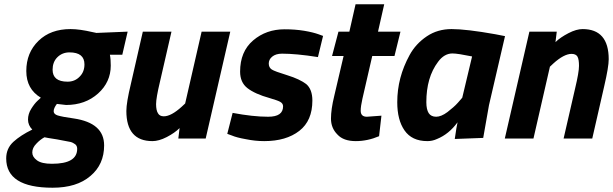

<svg xmlns="http://www.w3.org/2000/svg" viewBox="-20 -648 2867 898"><path d="M226 230C301 230 360 212 403 175C446 139 467 91 467 32C467 32 467 32 467 32C467 -38 420 -80 325 -94C325 -94 325 -94 325 -94C288 -99 263 -104 250 -108C237 -112 231 -119 231 -128C231 -137 236 -149 246 -162C246 -162 289 -157 289 -157C289 -157 289 -157 289 -157C349 -157 399 -175 439 -211C478 -246 498 -290 498 -341C498 -341 498 -341 498 -341C498 -360 497 -377 494 -392C494 -392 552 -392 552 -392C552 -392 577 -500 577 -500C577 -500 431 -494 431 -494C431 -494 412 -498 412 -498C412 -498 412 -498 412 -498C373 -507 339 -512 310 -512C310 -512 310 -512 310 -512C248 -512 198 -494 160 -457C122 -420 103 -373 103 -316C103 -259 126 -218 171 -191C171 -191 156 -177 156 -177C156 -177 156 -177 156 -177C146 -168 136 -155 126 -139C116 -123 111 -106 111 -89C111 -71 118 -55 131 -42C131 -42 131 -42 131 -42C94 -24 65 -5 43 15C20 36 9 62 9 93C9 93 9 93 9 93C9 184 81 230 226 230C226 230 226 230 226 230ZM188 -6C188 -6 188 -6 188 -6C193 -5 212 -1 247 4C281 10 302 14 310 16C318 18 325 22 332 27C338 32 341 39 341 48C341 48 341 48 341 48C341 95 302 118 223 118C223 118 223 118 223 118C191 118 168 113 153 102C138 91 131 79 131 65C131 51 137 37 150 24C162 11 175 1 188 -6ZM296 -266C249 -266 226 -285 226 -322C226 -322 226 -322 226 -322C226 -345 233 -365 248 -380C263 -395 282 -403 305 -403C305 -403 305 -403 305 -403C352 -403 375 -384 375 -347C375 -347 375 -347 375 -347C375 -324 368 -305 353 -290C338 -274 319 -266 296 -266C296 -266 296 -266 296 -266Z M693 12C712 12 735 6 760 -7C785 -20 805 -34 820 -49C820 -49 814 0 814 0C814 0 942 0 942 0C942 0 1057 -500 1057 -500C1057 -500 923 -500 923 -500C923 -500 846 -164 846 -164C846 -164 830 -149 830 -149C830 -149 830 -149 830 -149C797 -119 769 -104 746 -104C746 -104 746 -104 746 -104C733 -104 724 -109 719 -118C713 -127 710 -142 710 -161C710 -180 716 -215 728 -265C728 -265 782 -500 782 -500C782 -500 648 -500 648 -500C648 -500 592 -255 592 -255C592 -255 592 -255 592 -255C578 -197 571 -155 571 -129C571 -129 571 -129 571 -129C571 -35 612 12 693 12C693 12 693 12 693 12Z M1299 -397C1342 -397 1398 -392 1467 -381C1467 -381 1491 -480 1491 -480C1491 -480 1469 -488 1469 -488C1469 -488 1469 -488 1469 -488C1455 -493 1433 -499 1403 -504C1373 -509 1342 -511 1311 -511C1311 -511 1311 -511 1311 -511C1254 -511 1205 -494 1164 -459C1123 -424 1103 -375 1103 -313C1103 -313 1103 -313 1103 -313C1103 -280 1114 -254 1137 -236C1160 -218 1195 -202 1242 -189C1242 -189 1242 -189 1242 -189C1265 -182 1281 -177 1290 -172C1299 -167 1304 -160 1304 -151C1304 -151 1304 -151 1304 -151C1304 -118 1281 -102 1234 -102C1187 -102 1132 -108 1068 -120C1068 -120 1043 -22 1043 -22C1043 -22 1065 -14 1065 -14C1065 -14 1065 -14 1065 -14C1079 -8 1101 -2 1130 3C1159 9 1187 12 1216 12C1216 12 1216 12 1216 12C1284 12 1339 -4 1380 -36C1421 -68 1441 -115 1441 -178C1441 -178 1441 -178 1441 -178C1441 -213 1431 -239 1412 -255C1392 -270 1363 -284 1324 -296C1285 -308 1260 -317 1251 -323C1242 -329 1237 -338 1237 -351C1237 -363 1242 -374 1253 -383C1264 -392 1279 -397 1299 -397C1299 -397 1299 -397 1299 -397Z M1667 -130C1667 -145 1670 -163 1675 -186C1675 -186 1721 -386 1721 -386C1721 -386 1825 -386 1825 -386C1825 -386 1853 -500 1853 -500C1853 -500 1748 -500 1748 -500C1748 -500 1777 -628 1777 -628C1777 -628 1643 -628 1643 -628C1643 -628 1614 -500 1614 -500C1614 -500 1563 -500 1563 -500C1563 -500 1533 -386 1533 -386C1533 -386 1587 -386 1587 -386C1587 -386 1543 -198 1543 -198C1543 -198 1543 -198 1543 -198C1533 -157 1528 -122 1528 -93C1528 -64 1538 -39 1558 -19C1577 2 1606 12 1644 12C1681 12 1718 4 1753 -11C1753 -11 1764 -107 1764 -107C1764 -107 1696 -102 1696 -102C1696 -102 1696 -102 1696 -102C1677 -102 1667 -111 1667 -130C1667 -130 1667 -130 1667 -130Z M1979 12C1994 12 2009 9 2024 2C2024 2 2024 2 2024 2C2061 -13 2093 -39 2120 -76C2120 -76 2120 -76 2120 -76C2117 -65 2113 -39 2107 2C2107 2 2240 -3 2240 -3C2240 -3 2267 -156 2267 -156C2267 -156 2342 -479 2342 -479C2342 -479 2296 -488 2296 -488C2296 -488 2296 -488 2296 -488C2206 -504 2138 -512 2092 -512C2092 -512 2092 -512 2092 -512C2049 -512 2010 -501 1976 -478C1942 -455 1915 -426 1896 -391C1896 -391 1896 -391 1896 -391C1857 -320 1838 -247 1838 -170C1838 -170 1838 -170 1838 -170C1838 -115 1849 -71 1872 -38C1895 -5 1930 12 1979 12C1979 12 1979 12 1979 12ZM2096 -398C2113 -398 2144 -393 2188 -384C2188 -384 2142 -191 2142 -191C2142 -191 2122 -168 2122 -168C2122 -168 2122 -168 2122 -168C2109 -153 2092 -139 2073 -124C2053 -109 2035 -102 2020 -102C2004 -102 1992 -108 1985 -119C1978 -130 1974 -147 1974 -170C1974 -170 1974 -170 1974 -170C1974 -247 1992 -310 2029 -359C2029 -359 2029 -359 2029 -359C2048 -385 2071 -398 2096 -398C2096 -398 2096 -398 2096 -398Z M2705 -512C2686 -512 2664 -506 2639 -493C2614 -480 2593 -466 2578 -451C2578 -451 2584 -500 2584 -500C2584 -500 2456 -500 2456 -500C2456 -500 2341 0 2341 0C2341 0 2475 0 2475 0C2475 0 2552 -336 2552 -336C2552 -336 2568 -351 2568 -351C2568 -351 2568 -351 2568 -351C2601 -381 2630 -396 2653 -396C2653 -396 2653 -396 2653 -396C2666 -396 2676 -392 2681 -383C2686 -374 2688 -359 2688 -340C2688 -320 2682 -285 2670 -235C2670 -235 2616 0 2616 0C2616 0 2750 0 2750 0C2750 0 2806 -245 2806 -245C2806 -245 2806 -245 2806 -245C2820 -305 2827 -347 2827 -371C2827 -371 2827 -371 2827 -371C2827 -465 2786 -512 2705 -512C2705 -512 2705 -512 2705 -512Z"/></svg>

Font: My Font
Style: Bold Italic
Weight: 500
Version: Version 0.001